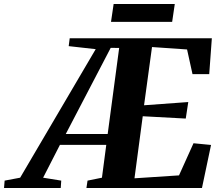

<svg xmlns="http://www.w3.org/2000/svg" viewBox="-118 -933 1092 953"><path d="M-98 0 -95 -36.5 -18 -51 357 -689 223 -704 228 -743H933.5L920.5 -565H837.5L810.5 -687.5L636.5 -699.5L597 -410.5L816.5 -426.5L804 -344.5L590.5 -356L549.5 -48L770.5 -62.5L842.5 -222L929.5 -213.5L884.5 0H311L316.5 -36.5L388 -51L409.5 -214H179.5L96 -51L186 -36.5L183.5 0ZM208.5 -268H416.5L473.5 -695L431.5 -695.5ZM446 -913H749.5L736.5 -824.5H433Z"/></svg>

Font: Merriweather 72pt ExtraBold
Style: Italic
Weight: 800
Italic angle: -7.8°
Version: Version 2.101